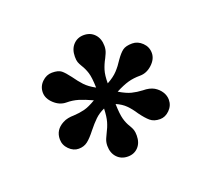

<svg xmlns="http://www.w3.org/2000/svg" viewBox="-84 -813 718 652"><g transform="rotate(-20 275.0 -487.5)"><path d="M222 -326Q222 -340 227.5 -352Q233 -364 234 -366Q244 -385 249 -402.5Q254 -420 255 -449Q235 -440 221 -426.5Q207 -413 191 -393Q174 -371 160.5 -360.5Q147 -350 128 -350Q109 -350 93.5 -365.5Q78 -381 78 -402Q78 -436 110 -453Q119 -458 129.5 -460Q140 -462 150 -462Q171 -463 189 -467.5Q207 -472 232 -487Q204 -500 184 -506Q164 -512 142 -512Q118 -512 98 -530.5Q78 -549 78 -571Q78 -593 94 -608.5Q110 -624 130 -624Q153 -624 163.5 -615.5Q174 -607 189 -587Q203 -567 216.5 -552.5Q230 -538 254 -525Q253 -562 247.5 -579.5Q242 -597 233 -611Q227 -621 224.5 -628Q222 -635 222 -648Q222 -675 237 -691Q252 -707 275 -707Q299 -707 314 -691Q329 -675 329 -648Q329 -634 323.5 -622Q318 -610 317 -608Q307 -590 301.5 -572Q296 -554 296 -525Q320 -538 334 -553Q348 -568 360 -587Q374 -607 385.5 -615.5Q397 -624 420 -624Q440 -624 456 -608.5Q472 -593 472 -571Q472 -549 452 -530.5Q432 -512 408 -512Q384 -512 364.5 -506.5Q345 -501 318 -487Q343 -472 361 -467.5Q379 -463 400 -462Q424 -462 440 -453Q455 -444 463.5 -430.5Q472 -417 472 -402Q472 -381 456.5 -365.5Q441 -350 422 -350Q400 -350 387 -361Q374 -372 358 -394Q345 -414 331.5 -427.5Q318 -441 297 -450Q298 -413 303 -395Q308 -377 317 -363Q323 -353 325.5 -345.5Q328 -338 328 -325Q328 -299 313.5 -283.5Q299 -268 276 -268Q252 -268 237 -284Q222 -300 222 -326Z"/></g></svg>

Font: Taviraj Black
Style: Regular
Weight: 900
Designer: Katatrad Team
Foundry: CadsonDemak
Version: Version 1.030